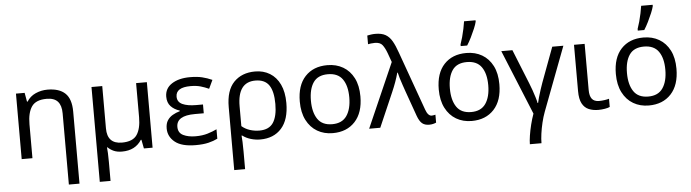

<svg xmlns="http://www.w3.org/2000/svg" viewBox="-57 -1065 5633 1565"><g transform="rotate(-5 2760.0 -282.5)"><path d="M343 -546Q439 -546 488 -499.5Q537 -453 537 -349V240H450V-343Q450 -407 421 -439.5Q392 -472 330 -472Q242 -472 207.5 -422Q173 -372 173 -278V0H85V-536H156L169 -463H174Q200 -505 246 -525.5Q292 -546 343 -546Z M1156 -536V0H1085L1071 -72H1066Q1041 -32 1001 -11Q961 10 905 10Q866 10 838 -2.5Q810 -15 790 -35H786Q788 -17 789.5 13Q791 43 791 84V240H703V-536H791V-190Q791 -63 911 -63Q1000 -63 1034 -113Q1068 -163 1068 -257V-536Z M1596 -315V-243H1523Q1372 -243 1372 -151Q1372 -102 1413 -82Q1454 -62 1514 -62Q1570 -62 1612.5 -75Q1655 -88 1688 -104V-27Q1657 -11 1614 -0.5Q1571 10 1509 10Q1394 10 1339 -34.5Q1284 -79 1284 -146Q1284 -186 1300.5 -211.5Q1317 -237 1344 -252.5Q1371 -268 1403 -277V-282Q1358 -296 1330.5 -325.5Q1303 -355 1303 -404Q1303 -472 1360.5 -509Q1418 -546 1509 -546Q1567 -546 1608.5 -536Q1650 -526 1690 -508L1657 -438Q1624 -453 1589.5 -463Q1555 -473 1508 -473Q1387 -473 1387 -397Q1387 -353 1428.5 -334Q1470 -315 1540 -315Z M2274 -268Q2274 -132 2210.5 -61Q2147 10 2037 10Q1997 10 1959 -1.5Q1921 -13 1892 -35H1887Q1889 -19 1890.5 17Q1892 53 1892 98V240H1803V-275Q1803 -412 1868 -479Q1933 -546 2042 -546Q2110 -546 2162.5 -514Q2215 -482 2244.5 -420Q2274 -358 2274 -268ZM2038 -472Q1892 -472 1892 -274V-112Q1921 -87 1958.5 -75Q1996 -63 2036 -63Q2115 -63 2149.5 -115Q2184 -167 2184 -268Q2184 -371 2149.5 -421.5Q2115 -472 2038 -472Z M2880 -269Q2880 -136 2812.5 -63Q2745 10 2630 10Q2559 10 2503.5 -22.5Q2448 -55 2416 -117.5Q2384 -180 2384 -269Q2384 -402 2451 -474Q2518 -546 2633 -546Q2706 -546 2761.5 -513.5Q2817 -481 2848.5 -419.5Q2880 -358 2880 -269ZM2475 -269Q2475 -174 2512.5 -118.5Q2550 -63 2632 -63Q2713 -63 2751 -118.5Q2789 -174 2789 -269Q2789 -364 2751 -418Q2713 -472 2631 -472Q2549 -472 2512 -418Q2475 -364 2475 -269Z M2928 0 3159 -526 3132 -601Q3116 -644 3097 -668.5Q3078 -693 3035 -693Q3017 -693 3003.5 -691Q2990 -689 2979 -687V-758Q2993 -761 3010 -763.5Q3027 -766 3045 -766Q3097 -766 3128.5 -748Q3160 -730 3181.5 -693Q3203 -656 3223 -598L3396 -116Q3415 -62 3446 -62Q3454 -62 3462.5 -64Q3471 -66 3476 -67V-2Q3465 3 3450.5 6.5Q3436 10 3419 10Q3382 10 3360.5 -8.5Q3339 -27 3323 -71L3250 -276Q3242 -300 3231.5 -329.5Q3221 -359 3212.5 -387.5Q3204 -416 3200 -435H3196Q3187 -400 3172.5 -360Q3158 -320 3141 -281L3019 0Z M4017 -269Q4017 -136 3949.5 -63Q3882 10 3767 10Q3696 10 3640.5 -22.5Q3585 -55 3553 -117.5Q3521 -180 3521 -269Q3521 -402 3588 -474Q3655 -546 3770 -546Q3843 -546 3898.5 -513.5Q3954 -481 3985.5 -419.5Q4017 -358 4017 -269ZM3612 -269Q3612 -174 3649.5 -118.5Q3687 -63 3769 -63Q3850 -63 3888 -118.5Q3926 -174 3926 -269Q3926 -364 3888 -418Q3850 -472 3768 -472Q3686 -472 3649 -418Q3612 -364 3612 -269ZM3730 -606V-620Q3739 -645 3748 -677.5Q3757 -710 3764 -744Q3771 -778 3775 -805H3869V-794Q3864 -772 3850 -738.5Q3836 -705 3818.5 -669.5Q3801 -634 3783 -606Z M4564 -536 4366 -13Q4351 27 4340 73Q4329 119 4323 162.5Q4317 206 4317 240H4222Q4222 212 4228.5 170Q4235 128 4246.5 81.5Q4258 35 4273 -6L4056 -536H4147L4260 -255Q4271 -229 4282 -197Q4293 -165 4302 -136Q4311 -107 4314 -89H4318Q4321 -105 4329.5 -135Q4338 -165 4348.5 -197Q4359 -229 4367 -251L4473 -536Z M4738 -536V-158Q4738 -110 4756.5 -86Q4775 -62 4815 -62Q4837 -62 4860.5 -65.5Q4884 -69 4897 -73V-6Q4883 1 4856 5.5Q4829 10 4803 10Q4759 10 4724.5 -4.5Q4690 -19 4670.5 -55.5Q4651 -92 4651 -157V-536Z M5466 -269Q5466 -136 5398.5 -63Q5331 10 5216 10Q5145 10 5089.5 -22.5Q5034 -55 5002 -117.5Q4970 -180 4970 -269Q4970 -402 5037 -474Q5104 -546 5219 -546Q5292 -546 5347.5 -513.5Q5403 -481 5434.5 -419.5Q5466 -358 5466 -269ZM5061 -269Q5061 -174 5098.5 -118.5Q5136 -63 5218 -63Q5299 -63 5337 -118.5Q5375 -174 5375 -269Q5375 -364 5337 -418Q5299 -472 5217 -472Q5135 -472 5098 -418Q5061 -364 5061 -269ZM5179 -606V-620Q5188 -645 5197 -677.5Q5206 -710 5213 -744Q5220 -778 5224 -805H5318V-794Q5313 -772 5299 -738.5Q5285 -705 5267.5 -669.5Q5250 -634 5232 -606Z"/></g></svg>

Font: Noto Sans IKEA
Style: Regular
Weight: 400
Designer: Monotype Design Team
Foundry: Monotype Imaging Inc.
Version: Version 2.001